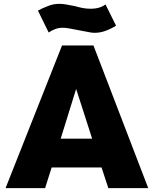

<svg xmlns="http://www.w3.org/2000/svg" viewBox="-20 -976 798 996"><path d="M248 -107.4Q312.5 -107.4 506.8 -107.4Q515.6 -80.1 542 0Q593.8 0 749 0Q677.7 -184.6 464.8 -740.2Q423.8 -740.2 301.8 -740.2Q228.5 -554.7 8.8 0Q60.5 0 213.9 0Q222.7 -26.4 248 -107.4ZM458 -256.8Q417 -256.8 294.9 -256.8Q315.4 -321.3 375 -514.6Q395.5 -450.2 458 -256.8ZM527.3 -953.1Q511.7 -941.4 494.1 -936.5Q475.6 -930.7 449.2 -930.7Q427.7 -930.7 408.2 -934.6Q388.7 -938.5 368.2 -944.3Q347.7 -948.2 327.1 -952.1Q307.6 -956.1 287.1 -956.1Q254.9 -956.1 225.6 -943.4Q195.3 -931.6 176.8 -920.9Q195.3 -883.8 232.4 -807.6Q249 -818.4 266.6 -825.2Q283.2 -832 308.6 -832Q320.3 -832 341.8 -828.1Q364.3 -824.2 387.7 -819.3Q412.1 -814.5 434.6 -810.5Q456.1 -805.7 468.8 -805.7Q501 -805.7 528.3 -816.4Q555.7 -826.2 582 -842.8Q563.5 -879.9 527.3 -953.1Z"/></svg>

Font: Avakin
Style: Bold
Weight: 700
Designer: Herb Lubalin, Tom Carnase, Ed Benguiat, Adobe Type Staff
Version: Version 1.0